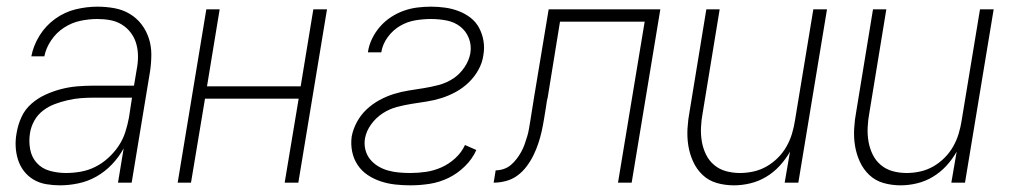

<svg xmlns="http://www.w3.org/2000/svg" viewBox="-20 -548 3040 576"><path d="M160 8Q139 8 118.5 4.5Q98 1 81 -9Q64 -19 52 -34.5Q40 -50 34 -69Q28 -88 27 -108.5Q26 -129 30 -150Q34 -174 44.5 -197Q55 -220 74.5 -237Q94 -254 117.5 -264.5Q141 -275 164.5 -281Q188 -287 212 -289Q236 -291 260 -291H382L390 -339Q394 -359 394 -378.5Q394 -398 389 -416Q384 -434 373 -449Q362 -464 346 -474Q330 -484 311 -487.5Q292 -491 272 -491Q247 -491 221 -485.5Q195 -480 172 -465Q149 -450 133.5 -427Q118 -404 113 -379H74Q80 -411 98.5 -441Q117 -471 145.5 -491.5Q174 -512 207 -520Q240 -528 272 -528Q298 -528 323 -523.5Q348 -519 369 -506.5Q390 -494 404.5 -475Q419 -456 426.5 -433Q434 -410 434 -384.5Q434 -359 430 -333L375 0H334L351 -103Q337 -77 316 -55Q295 -33 269.5 -18.5Q244 -4 215.5 2Q187 8 160 8ZM178 -29Q200 -29 222.5 -33Q245 -37 266 -47.5Q287 -58 305 -74.5Q323 -91 336 -110.5Q349 -130 356 -152Q363 -174 367 -196L376 -255H260Q241 -255 222 -253.5Q203 -252 183.5 -247.5Q164 -243 145 -236Q126 -229 109.5 -216.5Q93 -204 83 -186Q73 -168 70 -149Q66 -124 70.5 -100Q75 -76 90.5 -59Q106 -42 129.5 -35.5Q153 -29 178 -29Z M513 0 599 -520H639L601 -289H882L920 -520H961L875 0H834L876 -252H595L553 0Z M1211 8Q1188 8 1165.5 5.5Q1143 3 1122 -4Q1101 -11 1083 -23Q1065 -35 1053 -53Q1041 -71 1036.5 -93Q1032 -115 1035 -138Q1039 -160 1050.5 -181.5Q1062 -203 1079.5 -219.5Q1097 -236 1118 -247.5Q1139 -259 1161.5 -266Q1184 -273 1206.5 -276.5Q1229 -280 1251 -283.5Q1273 -287 1296 -293Q1319 -299 1339 -312Q1359 -325 1373 -345.5Q1387 -366 1391 -388Q1395 -412 1386.5 -433.5Q1378 -455 1360.5 -468.5Q1343 -482 1320 -486.5Q1297 -491 1273 -491Q1250 -491 1226 -487Q1202 -483 1180.5 -470.5Q1159 -458 1143.5 -437Q1128 -416 1124 -392Q1124 -392 1124 -392Q1124 -392 1124 -391H1084Q1084 -392 1084 -392Q1084 -392 1084 -393Q1087 -413 1096.5 -432.5Q1106 -452 1120.5 -468.5Q1135 -485 1153.5 -497Q1172 -509 1192 -516Q1212 -523 1232.5 -525.5Q1253 -528 1273 -528Q1295 -528 1316 -525Q1337 -522 1356.5 -514.5Q1376 -507 1392 -494.5Q1408 -482 1417.5 -464Q1427 -446 1430.5 -425Q1434 -404 1430 -382Q1427 -360 1415.5 -339Q1404 -318 1386.5 -301Q1369 -284 1348 -272.5Q1327 -261 1305 -254Q1283 -247 1260.5 -243.5Q1238 -240 1215.5 -236.5Q1193 -233 1170.5 -227Q1148 -221 1128 -208Q1108 -195 1093.5 -175Q1079 -155 1075 -133Q1072 -116 1076 -99.5Q1080 -83 1090 -70.5Q1100 -58 1114 -49.5Q1128 -41 1144 -36.5Q1160 -32 1177 -30.5Q1194 -29 1211 -29Q1235 -29 1258.5 -32.5Q1282 -36 1304.5 -46Q1327 -56 1346 -73.5Q1365 -91 1375 -113L1409 -98Q1397 -71 1374.5 -49Q1352 -27 1325 -14Q1298 -1 1269 3.5Q1240 8 1211 8Z M1461 0 1467 -37Q1479 -37 1491 -41Q1503 -45 1512.5 -53Q1522 -61 1530 -71.5Q1538 -82 1544 -93Q1550 -104 1554 -115.5Q1558 -127 1561.5 -138.5Q1565 -150 1567 -162Q1569 -174 1571 -186Q1574 -205 1577 -223.5Q1580 -242 1583 -261L1626 -520H1961L1875 0H1834L1914 -483H1660L1623 -255Q1621 -248 1620 -241Q1619 -234 1618 -227Q1615 -209 1612 -190.5Q1609 -172 1605 -154Q1601 -136 1595 -118Q1589 -100 1580.5 -82.5Q1572 -65 1560 -49Q1548 -33 1532.5 -21.5Q1517 -10 1498 -5Q1479 0 1461 0Z M2182 8Q2155 8 2130.5 1Q2106 -6 2088 -23Q2070 -40 2059.5 -63Q2049 -86 2045 -111Q2041 -136 2042.5 -162.5Q2044 -189 2049 -215L2099 -520H2139L2088 -209Q2084 -188 2083 -166Q2082 -144 2085.5 -123.5Q2089 -103 2098 -84.5Q2107 -66 2122.5 -53Q2138 -40 2158 -34.5Q2178 -29 2200 -29Q2220 -29 2240.5 -33.5Q2261 -38 2279.5 -48.5Q2298 -59 2313.5 -74.5Q2329 -90 2339.5 -108.5Q2350 -127 2356 -147Q2362 -167 2365 -187L2420 -520H2461L2375 0H2334L2350 -93Q2337 -70 2319 -50.5Q2301 -31 2278.5 -17.5Q2256 -4 2231 2Q2206 8 2182 8Z M2682 8Q2655 8 2630.5 1Q2606 -6 2588 -23Q2570 -40 2559.5 -63Q2549 -86 2545 -111Q2541 -136 2542.5 -162.5Q2544 -189 2549 -215L2599 -520H2639L2588 -209Q2584 -188 2583 -166Q2582 -144 2585.5 -123.5Q2589 -103 2598 -84.5Q2607 -66 2622.5 -53Q2638 -40 2658 -34.5Q2678 -29 2700 -29Q2720 -29 2740.5 -33.5Q2761 -38 2779.5 -48.5Q2798 -59 2813.5 -74.5Q2829 -90 2839.5 -108.5Q2850 -127 2856 -147Q2862 -167 2865 -187L2920 -520H2961L2875 0H2834L2850 -93Q2837 -70 2819 -50.5Q2801 -31 2778.5 -17.5Q2756 -4 2731 2Q2706 8 2682 8Z"/></svg>

Font: Iosevka SS04 Extralight
Style: Italic
Weight: 200
Italic angle: -9°
Monospace: yes
Designer: Belleve Invis
Foundry: Belleve Invis
Version: Version 19.0.0; ttfautohint (v1.8.4)